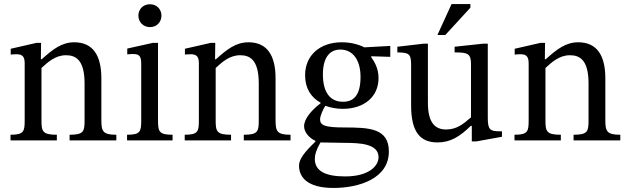

<svg xmlns="http://www.w3.org/2000/svg" viewBox="-20 -694 3107 949"><path d="M555 0V-28C488 -28 481 -45 481 -101V-307C481 -422 438 -485 347 -485C284 -485 240 -449 186 -401H182L183 -482H160L33 -453V-424C33 -424 43 -426 60 -426C87 -426 102 -418 102 -382V-101C102 -45 99 -28 32 -28V0H261V-28C189 -28 185 -45 185 -101V-358C215 -385 252 -421 306 -421C351 -421 398 -402 398 -282V-101C398 -45 395 -28 324 -28V0Z M833 0V-28C766 -28 761 -43 761 -101V-482H735L609 -454V-425C609 -425 620 -427 634 -427C663 -427 678 -423 678 -380V-101C678 -44 675 -28 608 -28V0ZM721 -560C756 -560 778 -586 778 -617C778 -647 756 -673 721 -673C686 -673 664 -647 664 -617C664 -586 687 -560 721 -560Z M1416 0V-28C1349 -28 1342 -45 1342 -101V-307C1342 -422 1299 -485 1208 -485C1145 -485 1101 -449 1047 -401H1043L1044 -482H1021L894 -453V-424C894 -424 904 -426 921 -426C948 -426 963 -418 963 -382V-101C963 -45 960 -28 893 -28V0H1122V-28C1050 -28 1046 -45 1046 -101V-358C1076 -385 1113 -421 1167 -421C1212 -421 1259 -402 1259 -282V-101C1259 -45 1256 -28 1185 -28V0Z M1628 235C1754 235 1902 189 1902 55C1902 -60 1806 -64 1680 -64C1588 -64 1562 -74 1562 -104C1562 -121 1578 -157 1588 -171C1614 -162 1642 -156 1674 -156C1779 -156 1851 -215 1851 -308C1851 -358 1829 -391 1815 -411V-416L1909 -413V-467L1781 -460C1749 -476 1711 -485 1669 -485C1563 -485 1488 -422 1488 -322C1488 -257 1517 -213 1565 -186V-184C1518 -148 1483 -106 1483 -70C1483 -39 1511 -10 1539 2V6C1485 58 1458 92 1458 125C1458 180 1497 235 1628 235ZM1564 10C1578 10 1597 11 1677 12C1680 12 1683 12 1686 12C1753 13 1851 14 1851 83C1851 126 1804 178 1686 178C1584 178 1536 149 1536 91C1536 70 1543 47 1564 10ZM1675 -191C1610 -191 1576 -240 1576 -326C1576 -410 1610 -449 1662 -449C1726 -449 1762 -395 1762 -314C1762 -219 1725 -191 1675 -191Z M2143 10C2207 10 2254 -20 2307 -72H2312V5H2334L2461 -18V-45H2451C2403 -45 2391 -52 2391 -111V-478H2367L2227 -463V-435C2291 -435 2308 -430 2308 -377V-114C2268 -79 2236 -54 2185 -54C2133 -54 2095 -84 2095 -186V-478H2073L1944 -463V-435C1998 -434 2012 -430 2012 -376V-173C2012 -37 2060 10 2143 10ZM2181 -521 2305 -656V-674H2212L2142 -521Z M3046 0V-28C2979 -28 2972 -45 2972 -101V-307C2972 -422 2929 -485 2838 -485C2775 -485 2731 -449 2677 -401H2673L2674 -482H2651L2524 -453V-424C2524 -424 2534 -426 2551 -426C2578 -426 2593 -418 2593 -382V-101C2593 -45 2590 -28 2523 -28V0H2752V-28C2680 -28 2676 -45 2676 -101V-358C2706 -385 2743 -421 2797 -421C2842 -421 2889 -402 2889 -282V-101C2889 -45 2886 -28 2815 -28V0Z"/></svg>

Font: STIX Two Text
Style: Regular
Weight: 400
Designer: Ross Mills, John Hudson & Paul Hanslow, Tiro Typeworks Ltd; with prior portions MicroPress Inc., and Coen Hoffman.
Foundry: Tiro Typeworks Ltd
Version: Version 2.13 b171